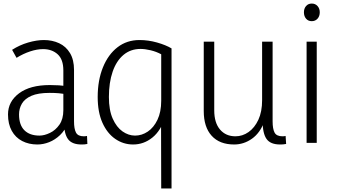

<svg xmlns="http://www.w3.org/2000/svg" viewBox="-20 -803 1894 1079"><path d="M340 -115 361 -110Q345 -70 317 -43.5Q289 -17 256 -4Q223 9 190 9Q142 9 104.5 -10.5Q67 -30 46 -68Q25 -106 25 -160Q25 -232 87 -278.5Q149 -325 260 -325Q287 -325 311 -323.5Q335 -322 358 -317V-273Q333 -277 310.5 -279Q288 -281 259 -281Q194 -281 156.5 -264.5Q119 -248 103 -220.5Q87 -193 87 -160Q87 -101 117 -71Q147 -41 202 -41Q229 -41 260.5 -56Q292 -71 314 -102.5Q336 -134 336 -184V-407Q336 -469 304 -498Q272 -527 222 -527Q188 -527 149 -514Q110 -501 73 -478L48 -523Q90 -550 138 -564Q186 -578 227 -578Q274 -578 312.5 -560Q351 -542 373.5 -504.5Q396 -467 396 -410V-121Q396 -79 407 -58Q418 -37 451 -37Q456 -37 460 -37.5Q464 -38 469 -39L471 6Q463 8 454.5 8.5Q446 9 438 9Q384 9 362 -21.5Q340 -52 340 -115Z M764 -578Q814 -578 863 -564Q912 -550 944 -531V256H886L885 -148L910 -149Q885 -69 836.5 -30Q788 9 728 9Q673 9 627.5 -22.5Q582 -54 555.5 -113.5Q529 -173 529 -258Q529 -352 558.5 -424.5Q588 -497 640.5 -537.5Q693 -578 764 -578ZM770 -528Q714 -528 674 -494.5Q634 -461 613 -400Q592 -339 592 -258Q592 -184 613.5 -136Q635 -88 668.5 -64.5Q702 -41 739 -41Q777 -41 810.5 -63.5Q844 -86 865 -130Q886 -174 886 -237V-498Q858 -513 826.5 -520.5Q795 -528 770 -528Z M1456 -121H1466Q1442 -56 1396 -23.5Q1350 9 1296 9Q1214 9 1169.5 -40Q1125 -89 1125 -179V-569H1184V-183Q1184 -113 1216.5 -75Q1249 -37 1303 -37Q1343 -37 1377 -61Q1411 -85 1432 -130Q1453 -175 1453 -240V-569H1512V-121Q1512 -79 1523 -58Q1534 -37 1568 -37Q1572 -37 1576.5 -37.5Q1581 -38 1585 -39L1588 6Q1579 8 1570.5 8.5Q1562 9 1554 9Q1500 9 1478 -22Q1456 -53 1456 -121Z M1703 0V-569H1760V0ZM1732 -684Q1712 -684 1700 -698Q1688 -712 1688 -734Q1688 -755 1700 -769Q1712 -783 1732 -783Q1752 -783 1764.5 -769Q1777 -755 1777 -734Q1777 -712 1764.5 -698Q1752 -684 1732 -684Z"/></svg>

Font: Yaldevi ExtraLight Light
Style: Regular
Weight: 300
Version: Version 1.100